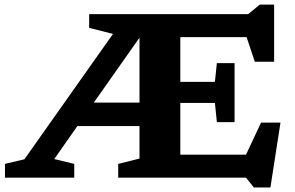

<svg xmlns="http://www.w3.org/2000/svg" viewBox="-20 -768 1274 830"><path d="M491 0V-59.5L583 -82.5V-223H314.5L214.5 -80.5L301 -59.5V0H1.5V-59.5L85.5 -79.5L468.5 -621.5L365.5 -647.5V-707H1053L1103 -748H1165V-501H1081.5L1046 -607.5H759.5V-414H909L917.5 -495H994V-240H917.5L909 -323H759.5V-99.5H1043.5L1108.5 -238H1192.5L1149 42.5H1077.5L1043.5 0ZM385.5 -324.5H583V-605Z"/></svg>

Font: Newsreader Caption SemiBold
Style: Regular
Weight: 600
Designer: Hugues Gentile
Foundry: Production Type
Version: Version 1.001